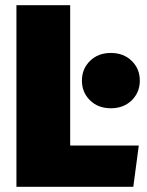

<svg xmlns="http://www.w3.org/2000/svg" viewBox="-20 -716 562 736"><path d="M491 0H43V-696H249V-158H512ZM405 -301Q356 -301 325 -331.5Q294 -362 294 -407Q294 -452 325 -482.5Q356 -513 405 -513Q454 -513 485 -482.5Q516 -452 516 -407Q516 -362 485 -331.5Q454 -301 405 -301Z"/></svg>

Font: Trujillo Black
Style: Regular
Weight: 900
Designer: Fira Sans original fonts by bBox Type GmbH, Carrois Corporate GbR, & Edenspiekermann AG / Changes by Cristiano Sobral
Foundry: Fira Sans original fonts by bBox Type GmbH, Carrois Corporate GbR, & Edenspiekermann AG / Changes by Cristiano Sobral
Version: Version 4.301;July 28, 2020;FontCreator 13.0.0.2655 64-bit